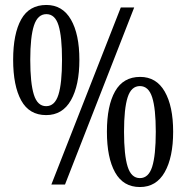

<svg xmlns="http://www.w3.org/2000/svg" viewBox="-20 -744 751 774"><path d="M33 -503Q33 -608 65.5 -666Q98 -724 167 -724Q232 -724 266 -665Q300 -606 300 -503Q300 -400 266 -340Q232 -280 166 -280Q98 -280 65.5 -339Q33 -398 33 -503ZM467 -714H521L242 0H187ZM230 -503Q230 -596 216 -641.5Q202 -687 167 -687Q132 -687 117 -641.5Q102 -596 102 -503Q102 -409 116.5 -362.5Q131 -316 166 -316Q201 -316 215.5 -362Q230 -408 230 -503ZM411 -213Q411 -318 444 -376Q477 -434 545 -434Q610 -434 644 -375Q678 -316 678 -213Q678 -110 644 -50Q610 10 544 10Q477 10 444 -49Q411 -108 411 -213ZM608 -213Q608 -306 593.5 -351.5Q579 -397 544 -397Q509 -397 494.5 -351.5Q480 -306 480 -213Q480 -119 494.5 -72.5Q509 -26 544 -26Q579 -26 593.5 -72Q608 -118 608 -213Z"/></svg>

Font: Noto Serif Cond
Style: Regular
Weight: 400
Width: 3
Designer: Monotype Design Team
Foundry: Monotype Imaging Inc.
Version: Version 1.001